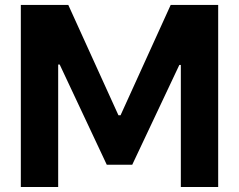

<svg xmlns="http://www.w3.org/2000/svg" viewBox="-20 -747 955 767"><path d="M63.2 -727.3V0H212.4V-489.3H218.4L406.6 -88.8H508.2L696.4 -487.6H702.4V0H851.6V-727.3H661.9L461.6 -286.6H453.1L252.8 -727.3Z"/></svg>

Font: TID UI
Style: Bold
Weight: 700
Designer: The TID Project Authors
Foundry: Bakken & Bæck
Version: Version 1.001;hotconv 1.0.109;makeotfexe 2.5.65596